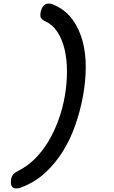

<svg xmlns="http://www.w3.org/2000/svg" viewBox="-20 -889 640 1078"><path d="M42 118Q46 99 56 88.5Q66 78 83 70Q133 45 175.5 3Q218 -39 251 -94Q284 -149 308 -214.5Q332 -280 344 -350Q356 -420 356 -488Q356 -556 342.5 -612.5Q329 -669 302 -710Q275 -751 235 -769Q216 -778 210 -788.5Q204 -799 208 -818Q210 -836 221.5 -852.5Q233 -869 254 -869Q261 -869 268 -867.5Q275 -866 287 -860Q350 -831 388 -778Q426 -725 444 -657Q462 -589 461.5 -510.5Q461 -432 446 -350Q431 -268 403.5 -188.5Q376 -109 334 -41Q292 27 235.5 79.5Q179 132 105 161Q94 166 86 167.5Q78 169 71 169Q59 169 53 164.5Q47 160 44 152.5Q41 145 41 136Q41 127 42 118Z"/></svg>

Font: Maple Mono Medium
Style: Italic
Weight: 500
Italic angle: -10°
Monospace: yes
Designer: subframe7536
Version: Version 7.000